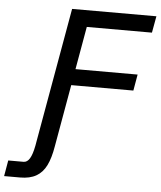

<svg xmlns="http://www.w3.org/2000/svg" viewBox="-165 -784 847 1013"><g transform="rotate(5 258.5 -277.0)"><path d="M-90.5 94.5H-9.5Q10 94.5 23.2 72.8Q36.5 51 45.5 4L48 -10V-10.5L175.5 -731.5H622L606 -643.5H261L221 -416.5H550L535 -330.5H206L148 -2Q137.5 61.5 118 100.8Q98.5 140 65 159.2Q31.5 178.5 -20.5 178.5H-105Z"/></g></svg>

Font: JuliaMono SemiBold
Style: Italic
Weight: 600
Italic angle: -9°
Monospace: yes
Designer: cormullion
Foundry: corm
Version: Version 0.056; ttfautohint (v1.8.4)